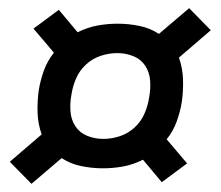

<svg xmlns="http://www.w3.org/2000/svg" viewBox="-20 -575 540 470"><path d="M57 -125 4 -179 82 -246Q73 -271 72 -299Q71 -327 75 -355Q79 -379 87.5 -402.5Q96 -426 112 -446L62 -505L124 -551L170 -496Q194 -508 218.5 -512.5Q243 -517 268 -517Q295 -517 321.5 -511.5Q348 -506 369 -492L443 -555L496 -501L418 -434Q427 -409 428 -381Q429 -353 425 -325Q421 -301 412.5 -277.5Q404 -254 388 -234L438 -175L376 -129L330 -184Q306 -172 281.5 -167.5Q257 -163 232 -163Q205 -163 178.5 -168.5Q152 -174 131 -188ZM233 -235Q253 -235 273 -241.5Q293 -248 309 -262.5Q325 -277 333.5 -296.5Q342 -316 345 -336Q349 -357 347.5 -377.5Q346 -398 335.5 -414Q325 -430 306.5 -437.5Q288 -445 267 -445Q247 -445 227 -438.5Q207 -432 191 -417.5Q175 -403 166.5 -383.5Q158 -364 155 -344Q151 -323 152.5 -302.5Q154 -282 164.5 -266Q175 -250 193.5 -242.5Q212 -235 233 -235Z"/></svg>

Font: Iosevka SS18 Medium
Style: Italic
Weight: 500
Italic angle: -9°
Monospace: yes
Designer: Belleve Invis
Foundry: Belleve Invis
Version: Version 25.1.1; ttfautohint (v1.8.4)